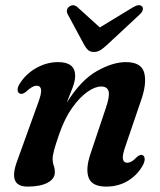

<svg xmlns="http://www.w3.org/2000/svg" viewBox="-20 -697 608 728"><path d="M55.5 -342Q47.5 -345 46.8 -355.2Q46 -365.5 54 -378.5Q77.5 -416.5 117.2 -439Q157 -461.5 200.5 -461.5Q265 -461.5 265 -409.5Q265 -390.5 255.5 -365.2Q246 -340 233 -307.5Q286.5 -393 346.8 -427.2Q407 -461.5 457.5 -461.5Q516.5 -461.5 527 -420.2Q537.5 -379 513.5 -312.5L456 -144Q443.5 -109 446 -94.5Q448.5 -80 462 -80Q470 -80 478.8 -84.8Q487.5 -89.5 500 -102.5Q512.5 -113 521 -108.5Q527.5 -105.5 528.5 -95.8Q529.5 -86 522 -71Q501.5 -33.5 465.2 -11.5Q429 10.5 382.5 10.5Q329 10.5 316.2 -23Q303.5 -56.5 323.5 -115L382 -289.5Q396.5 -332 391.8 -350.5Q387 -369 363.5 -369Q340.5 -369 311.5 -348.8Q282.5 -328.5 254 -288.8Q225.5 -249 205 -190Q190.5 -148.5 185 -127.5Q179.5 -106.5 179.5 -93.5Q179.5 -80.5 183.8 -69.2Q188 -58 188 -44Q188 -19 160.5 -4.2Q133 10.5 84 10.5Q7.5 10.5 46.5 -90.5L123.5 -304Q138 -342.5 135.8 -357.2Q133.5 -372 119.5 -372Q111 -372 101.5 -366.8Q92 -361.5 78 -348.5Q64.5 -338 55.5 -342ZM385.5 -526.5Q372 -514 360.8 -507Q349.5 -500 336 -500Q322 -500 314.2 -507Q306.5 -514 299.5 -526.5L237 -642.5Q232 -651.5 234 -659.5Q236 -667.5 242.5 -672Q258.5 -683.5 274 -669.5L358.5 -593L484.5 -669.5Q509 -684 519 -672Q523 -667.5 521.2 -659.2Q519.5 -651 509 -641.5Z"/></svg>

Font: Fraunces 72pt S050 SemiBold
Style: Italic
Weight: 600
Italic angle: -16°
Version: Version 1.000; ttfautohint (v1.8.3)